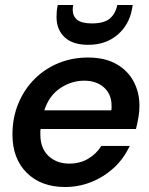

<svg xmlns="http://www.w3.org/2000/svg" viewBox="-20 -739 600 771"><path d="M242 12Q145 12 87.5 -45Q30 -102 30 -199Q30 -266 53.5 -323Q77 -380 118.5 -421.5Q160 -463 215 -485.5Q270 -508 333 -508Q401 -508 447 -482Q493 -456 516.5 -412Q540 -368 540 -314Q540 -291 535.5 -265.5Q531 -240 526 -221H143Q142 -216 142 -210.5Q142 -205 142 -200Q142 -143 175 -112.5Q208 -82 258 -82Q301 -82 334 -101.5Q367 -121 387 -153H501Q476 -100 435.5 -63.5Q395 -27 345 -7.5Q295 12 242 12ZM158 -296H427Q428 -301 428 -304.5Q428 -308 428 -311Q429 -359 398.5 -387Q368 -415 318 -415Q267 -415 222 -385Q177 -355 158 -296ZM334 -559Q272 -559 239.5 -589.5Q207 -620 207 -671Q207 -684 208 -694.5Q209 -705 212 -719H274Q273 -714 272.5 -709Q272 -704 272 -700Q272 -674 290 -659.5Q308 -645 349 -645Q398 -645 421 -664.5Q444 -684 451 -719H513L510 -702Q498 -638 451 -598.5Q404 -559 334 -559Z"/></svg>

Font: Rethink Sans SemiBold
Style: Italic
Weight: 600
Italic angle: -10°
Designer: The Rethink Sans project authors (Hans Thiessen). DM Sans designed by Colophon Foundry.
Foundry: Rethink Communications LLC
Version: Version 1.001